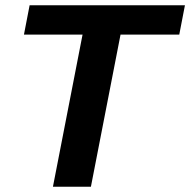

<svg xmlns="http://www.w3.org/2000/svg" viewBox="-20 -708 721 728"><path d="M437 -576.7 324.7 0H180.7L293 -576.7H70.8L92.3 -688H681.2L659.7 -576.7Z"/></svg>

Font: Arimo
Style: Bold Italic
Weight: 700
Italic angle: -12°
Designer: Steve Matteson
Foundry: Monotype Imaging Inc.
Version: Version 1.33